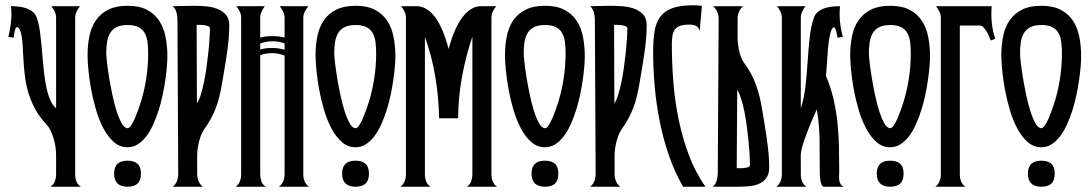

<svg xmlns="http://www.w3.org/2000/svg" viewBox="-20 -707 4122 727"><path d="M170.9 0Q183.1 -7.8 187.7 -20.5Q192.4 -33.2 192.4 -46.4V-121.1Q192.4 -134.3 190.2 -150.1Q188 -166 183.3 -181.6Q178.7 -197.3 171.9 -211.7Q165 -226.1 155.8 -235.8Q128.4 -265.6 112.3 -295.7Q96.2 -325.7 86.9 -357.4Q77.6 -389.2 73.7 -423.6Q69.8 -458 67.9 -496.6Q67.4 -500 67.1 -509.3Q66.9 -518.6 66.2 -530.5Q65.4 -542.5 64 -555.4Q62.5 -568.4 60.1 -579.1Q57.6 -589.8 53.7 -596.9Q49.8 -604 43.9 -604Q41 -604 38.8 -598.9Q36.6 -593.8 35.2 -586.9Q33.7 -580.1 33 -573.5Q32.2 -566.9 31.7 -564.5L11.7 -566.9Q16.6 -588.9 20 -610.8Q23.4 -632.8 23.4 -655.3Q23.4 -662.1 22.9 -669.4Q22.5 -676.8 21.5 -683.6Q34.7 -683.6 49.8 -682.1Q64.9 -680.7 78.9 -675.8Q92.8 -670.9 103.8 -662.4Q114.7 -653.8 119.6 -639.2Q127.4 -617.2 131.3 -587.2Q135.3 -557.1 138.2 -523.7Q141.1 -490.2 144.3 -455.8Q147.5 -421.4 152.8 -390.4Q158.2 -359.4 167.5 -335Q176.8 -310.5 192.4 -296.9V-639.6Q192.4 -652.3 187.3 -663.3Q182.1 -674.3 174.3 -683.6H282.7Q275.4 -674.3 270 -663.3Q264.6 -652.3 264.6 -639.6V-46.4Q264.6 -33.2 269.3 -20.5Q273.9 -7.8 286.1 0Z M462.9 0Q412.1 0 412.1 -49.8Q412.1 -98.6 462.9 -98.6Q487.8 -98.6 500.7 -86.9Q513.7 -75.2 513.7 -49.8Q513.7 -23.4 500.7 -11.7Q487.8 0 462.9 0ZM462.9 -685.1Q507.8 -685.1 536.9 -669.7Q565.9 -654.3 583 -628.2Q600.1 -602.1 606.9 -567.1Q613.8 -532.2 613.8 -493.2Q613.8 -477.5 611.8 -454.3Q609.9 -431.2 606 -404.1Q602.1 -377 595.9 -347.7Q589.8 -318.4 580.8 -290Q571.8 -261.7 560.3 -236.1Q548.8 -210.4 534.2 -191.2Q519.5 -171.9 501.7 -160.6Q483.9 -149.4 462.9 -149.4Q433.6 -149.4 411.1 -169.2Q388.7 -189 371.8 -220.7Q355 -252.4 343.5 -291.5Q332 -330.6 325 -369.4Q317.9 -408.2 314.7 -442.4Q311.5 -476.6 311.5 -498Q311.5 -536.6 318.6 -570.8Q325.7 -605 343.3 -630.4Q360.8 -655.8 389.9 -670.4Q418.9 -685.1 462.9 -685.1ZM541 -502.9Q541 -525.4 538.8 -545.4Q536.6 -565.4 528.8 -580.3Q521 -595.2 505.4 -603.8Q489.7 -612.3 462.9 -612.3Q437 -612.3 421.1 -604Q405.3 -595.7 396.7 -581.1Q388.2 -566.4 385.3 -546.9Q382.3 -527.3 382.3 -504.9Q382.3 -496.1 385 -471.7Q387.7 -447.3 392.8 -415.8Q397.9 -384.3 405 -350.1Q412.1 -315.9 421.1 -287.4Q430.2 -258.8 440.7 -240.2Q451.2 -221.7 462.9 -221.7Q469.7 -221.7 477.1 -232.9Q484.4 -244.1 490.5 -258.3Q496.6 -272.5 501.5 -286.1Q506.3 -299.8 507.8 -304.2Q523.9 -350.1 532.5 -402.1Q541 -454.1 541 -502.9Z M848.1 -611.3Q848.1 -584 845.5 -555.9Q842.8 -527.8 838.6 -499.5Q834.5 -471.2 829.6 -443.4Q824.7 -415.5 820.3 -388.7Q815.9 -363.3 810.5 -341.1Q805.2 -318.8 797.1 -297.9Q789.1 -276.9 778.1 -256.8Q767.1 -236.8 752.4 -216.3Q746.1 -207 741.2 -194.6Q736.3 -182.1 733.2 -168.9Q730 -155.8 728.3 -142.6Q726.6 -129.4 726.6 -118.7V-47.9Q726.6 -34.2 731.7 -21.2Q736.8 -8.3 748 0H633.8Q645 -8.3 649.9 -21.2Q654.8 -34.2 654.8 -47.9L651.9 -632.8Q651.9 -646.5 648.2 -660.4Q644.5 -674.3 633.8 -683.6Q653.3 -683.6 672.6 -684.3Q691.9 -685.1 711.9 -685.1Q732.4 -685.1 756.1 -683.3Q779.8 -681.6 800.3 -674.3Q820.8 -667 834.5 -652.3Q848.1 -637.7 848.1 -611.3ZM725.6 -315.9Q733.4 -326.2 740 -347.4Q746.6 -368.7 752.2 -395.3Q757.8 -421.9 762 -451.9Q766.1 -481.9 769 -510Q772 -538.1 773.4 -561.8Q774.9 -585.4 774.9 -600.1Q774.9 -605 768.3 -607.7Q761.7 -610.4 753.2 -611.6Q744.6 -612.8 736.3 -612.8Q728 -612.8 724.6 -612.8Z M872.6 0Q883.8 -8.3 888.4 -20.8Q893.1 -33.2 893.1 -46.4V-639.6Q893.1 -652.3 887.7 -663.3Q882.3 -674.3 875 -683.6H982.9Q975.6 -674.3 970.5 -663.3Q965.3 -652.3 965.3 -639.6V-564.5Q976.6 -567.9 988 -569.1Q999.5 -570.3 1011.7 -570.3Q1022.9 -570.3 1034.7 -569.1Q1046.4 -567.9 1057.6 -564.5V-639.6Q1057.6 -652.3 1052 -663.3Q1046.4 -674.3 1039.1 -683.6H1147.5Q1140.1 -674.3 1134.3 -663.3Q1128.4 -652.3 1128.4 -639.6V-46.4Q1128.4 -33.2 1133.3 -20.8Q1138.2 -8.3 1149.9 0H1036.1Q1047.4 -8.3 1052.5 -20.8Q1057.6 -33.2 1057.6 -46.4V-496.6Q1033.7 -505.9 1009.8 -505.9Q998.5 -505.9 987.1 -503.9Q975.6 -502 965.3 -498V-46.4Q965.3 -33.2 969.7 -20.5Q974.1 -7.8 986.8 0ZM1057.6 -542.5Q1035.6 -550.8 1011.7 -550.8Q988.8 -550.8 965.3 -542.5V-519.5Q975.6 -522.9 987.5 -524.2Q999.5 -525.4 1010.7 -525.4Q1034.2 -525.4 1057.6 -518.6Z M1326.2 0Q1275.4 0 1275.4 -49.8Q1275.4 -98.6 1326.2 -98.6Q1351.1 -98.6 1364 -86.9Q1377 -75.2 1377 -49.8Q1377 -23.4 1364 -11.7Q1351.1 0 1326.2 0ZM1326.2 -685.1Q1371.1 -685.1 1400.1 -669.7Q1429.2 -654.3 1446.3 -628.2Q1463.4 -602.1 1470.2 -567.1Q1477.1 -532.2 1477.1 -493.2Q1477.1 -477.5 1475.1 -454.3Q1473.1 -431.2 1469.2 -404.1Q1465.3 -377 1459.2 -347.7Q1453.1 -318.4 1444.1 -290Q1435.1 -261.7 1423.6 -236.1Q1412.1 -210.4 1397.5 -191.2Q1382.8 -171.9 1365 -160.6Q1347.2 -149.4 1326.2 -149.4Q1296.9 -149.4 1274.4 -169.2Q1252 -189 1235.1 -220.7Q1218.3 -252.4 1206.8 -291.5Q1195.3 -330.6 1188.2 -369.4Q1181.2 -408.2 1178 -442.4Q1174.8 -476.6 1174.8 -498Q1174.8 -536.6 1181.9 -570.8Q1189 -605 1206.5 -630.4Q1224.1 -655.8 1253.2 -670.4Q1282.2 -685.1 1326.2 -685.1ZM1404.3 -502.9Q1404.3 -525.4 1402.1 -545.4Q1399.9 -565.4 1392.1 -580.3Q1384.3 -595.2 1368.7 -603.8Q1353 -612.3 1326.2 -612.3Q1300.3 -612.3 1284.4 -604Q1268.6 -595.7 1260 -581.1Q1251.5 -566.4 1248.5 -546.9Q1245.6 -527.3 1245.6 -504.9Q1245.6 -496.1 1248.3 -471.7Q1251 -447.3 1256.1 -415.8Q1261.2 -384.3 1268.3 -350.1Q1275.4 -315.9 1284.4 -287.4Q1293.5 -258.8 1304 -240.2Q1314.5 -221.7 1326.2 -221.7Q1333 -221.7 1340.3 -232.9Q1347.7 -244.1 1353.8 -258.3Q1359.9 -272.5 1364.7 -286.1Q1369.6 -299.8 1371.1 -304.2Q1387.2 -350.1 1395.8 -402.1Q1404.3 -454.1 1404.3 -502.9Z M1555.7 -683.6Q1574.2 -683.6 1589.4 -675.8Q1604.5 -668 1616.7 -655Q1628.9 -642.1 1638.7 -625.2Q1648.4 -608.4 1656 -590.3Q1663.6 -572.3 1669.2 -554.4Q1674.8 -536.6 1678.7 -522Q1682.6 -536.1 1688.2 -553.7Q1693.8 -571.3 1701.4 -589.1Q1709 -606.9 1719 -624Q1729 -641.1 1741.5 -654.3Q1753.9 -667.5 1769 -675.5Q1784.2 -683.6 1802.2 -683.6H1858.9Q1851.1 -674.3 1845.9 -663.3Q1840.8 -652.3 1840.8 -639.6V-46.4Q1840.8 -33.2 1845.5 -20.5Q1850.1 -7.8 1862.3 0H1748Q1759.8 -8.3 1764.2 -20.8Q1768.6 -33.2 1768.6 -46.4V-567.9Q1743.7 -494.6 1729.2 -415.5Q1714.8 -336.4 1714.8 -259.3H1642.6Q1641.6 -335.9 1628.4 -415.5Q1615.2 -495.1 1588.9 -566.9V-46.4Q1588.9 -33.2 1593.5 -20.5Q1598.1 -7.8 1610.4 0H1496.1Q1507.3 -8.3 1512.2 -20.8Q1517.1 -33.2 1517.1 -46.4V-639.6Q1517.1 -652.3 1511.7 -663.3Q1506.3 -674.3 1499 -683.6Z M2043.5 0Q1992.7 0 1992.7 -49.8Q1992.7 -98.6 2043.5 -98.6Q2068.4 -98.6 2081.3 -86.9Q2094.2 -75.2 2094.2 -49.8Q2094.2 -23.4 2081.3 -11.7Q2068.4 0 2043.5 0ZM2043.5 -685.1Q2088.4 -685.1 2117.4 -669.7Q2146.5 -654.3 2163.6 -628.2Q2180.7 -602.1 2187.5 -567.1Q2194.3 -532.2 2194.3 -493.2Q2194.3 -477.5 2192.4 -454.3Q2190.4 -431.2 2186.5 -404.1Q2182.6 -377 2176.5 -347.7Q2170.4 -318.4 2161.4 -290Q2152.3 -261.7 2140.9 -236.1Q2129.4 -210.4 2114.7 -191.2Q2100.1 -171.9 2082.3 -160.6Q2064.5 -149.4 2043.5 -149.4Q2014.2 -149.4 1991.7 -169.2Q1969.2 -189 1952.4 -220.7Q1935.5 -252.4 1924.1 -291.5Q1912.6 -330.6 1905.5 -369.4Q1898.4 -408.2 1895.3 -442.4Q1892.1 -476.6 1892.1 -498Q1892.1 -536.6 1899.2 -570.8Q1906.2 -605 1923.8 -630.4Q1941.4 -655.8 1970.5 -670.4Q1999.5 -685.1 2043.5 -685.1ZM2121.6 -502.9Q2121.6 -525.4 2119.4 -545.4Q2117.2 -565.4 2109.4 -580.3Q2101.6 -595.2 2085.9 -603.8Q2070.3 -612.3 2043.5 -612.3Q2017.6 -612.3 2001.7 -604Q1985.8 -595.7 1977.3 -581.1Q1968.8 -566.4 1965.8 -546.9Q1962.9 -527.3 1962.9 -504.9Q1962.9 -496.1 1965.6 -471.7Q1968.3 -447.3 1973.4 -415.8Q1978.5 -384.3 1985.6 -350.1Q1992.7 -315.9 2001.7 -287.4Q2010.7 -258.8 2021.2 -240.2Q2031.7 -221.7 2043.5 -221.7Q2050.3 -221.7 2057.6 -232.9Q2064.9 -244.1 2071 -258.3Q2077.1 -272.5 2082 -286.1Q2086.9 -299.8 2088.4 -304.2Q2104.5 -350.1 2113 -402.1Q2121.6 -454.1 2121.6 -502.9Z M2428.7 -611.3Q2428.7 -584 2426 -555.9Q2423.3 -527.8 2419.2 -499.5Q2415 -471.2 2410.2 -443.4Q2405.3 -415.5 2400.9 -388.7Q2396.5 -363.3 2391.1 -341.1Q2385.7 -318.8 2377.7 -297.9Q2369.6 -276.9 2358.6 -256.8Q2347.7 -236.8 2333 -216.3Q2326.7 -207 2321.8 -194.6Q2316.9 -182.1 2313.7 -168.9Q2310.5 -155.8 2308.8 -142.6Q2307.1 -129.4 2307.1 -118.7V-47.9Q2307.1 -34.2 2312.3 -21.2Q2317.4 -8.3 2328.6 0H2214.4Q2225.6 -8.3 2230.5 -21.2Q2235.4 -34.2 2235.4 -47.9L2232.4 -632.8Q2232.4 -646.5 2228.8 -660.4Q2225.1 -674.3 2214.4 -683.6Q2233.9 -683.6 2253.2 -684.3Q2272.5 -685.1 2292.5 -685.1Q2313 -685.1 2336.7 -683.3Q2360.4 -681.6 2380.9 -674.3Q2401.4 -667 2415 -652.3Q2428.7 -637.7 2428.7 -611.3ZM2306.2 -315.9Q2314 -326.2 2320.6 -347.4Q2327.1 -368.7 2332.8 -395.3Q2338.4 -421.9 2342.5 -451.9Q2346.7 -481.9 2349.6 -510Q2352.5 -538.1 2354 -561.8Q2355.5 -585.4 2355.5 -600.1Q2355.5 -605 2348.9 -607.7Q2342.3 -610.4 2333.7 -611.6Q2325.2 -612.8 2316.9 -612.8Q2308.6 -612.8 2305.2 -612.8Z M2629.4 -590.3Q2624 -605.5 2614.7 -609.6Q2605.5 -613.8 2591.3 -613.8Q2569.8 -613.8 2556.6 -609.6Q2543.5 -605.5 2536.1 -596.2Q2528.8 -586.9 2526.4 -572.5Q2523.9 -558.1 2523.9 -537.6Q2523.9 -472.2 2529.3 -400.4Q2534.7 -328.6 2549.1 -257.6Q2563.5 -186.5 2588.1 -120.4Q2612.8 -54.2 2651.4 0H2566.4Q2534.7 -55.2 2512.9 -118.2Q2491.2 -181.2 2478 -247.1Q2464.8 -313 2459 -380.1Q2453.1 -447.3 2453.1 -510.3Q2453.1 -554.2 2458.3 -587.2Q2463.4 -620.1 2479.2 -642.3Q2495.1 -664.6 2524.7 -675.8Q2554.2 -687 2603 -687Q2611.8 -687 2620.1 -686.5Q2628.4 -686 2637.7 -685.1Z M2772.9 -564.5Q2772.9 -553.2 2774.4 -540.3Q2775.9 -527.3 2778.8 -514.2Q2781.7 -501 2786.6 -489Q2791.5 -477.1 2798.3 -467.8Q2827.6 -428.2 2843 -384.5Q2858.4 -340.8 2865.7 -292.5Q2870.1 -266.1 2874.8 -238.5Q2879.4 -210.9 2883.3 -183.1Q2887.2 -155.3 2889.9 -127.7Q2892.6 -100.1 2892.6 -73.7Q2892.6 -47.9 2881.6 -33Q2870.6 -18.1 2853.3 -10.7Q2835.9 -3.4 2814.7 -1.7Q2793.5 0 2772.9 0H2678.7Q2689 -7.8 2693.4 -22.9Q2697.8 -38.1 2697.8 -50.3L2701.2 -635.3Q2701.2 -649.4 2695.8 -662.4Q2690.4 -675.3 2679.7 -683.6H2793.9Q2782.7 -674.3 2777.8 -661.9Q2772.9 -649.4 2772.9 -635.3ZM2769.5 -70.3Q2773.4 -70.3 2781.7 -70.1Q2790 -69.8 2798.6 -70.8Q2807.1 -71.8 2813.5 -74.5Q2819.8 -77.1 2819.8 -82.5Q2819.8 -98.1 2818.4 -122.1Q2816.9 -146 2814.2 -173.6Q2811.5 -201.2 2807.6 -230.5Q2803.7 -259.8 2798.3 -286.1Q2793 -312.5 2786.1 -333.7Q2779.3 -355 2771.5 -367.2Z M2919.4 0Q2930.7 -8.3 2935.5 -20.8Q2940.4 -33.2 2940.4 -46.4V-639.6Q2940.4 -652.3 2935.1 -663.3Q2929.7 -674.3 2922.4 -683.6H3029.8Q3022.9 -674.3 3017.6 -663.3Q3012.2 -652.3 3012.2 -639.6V-296.9Q3025.4 -337.9 3030.3 -383.5Q3035.2 -429.2 3038.1 -474.4Q3041 -519.5 3045.4 -562Q3049.8 -604.5 3061.5 -639.2Q3066.4 -653.8 3077.6 -662.6Q3088.9 -671.4 3102.8 -676Q3116.7 -680.7 3132.1 -682.1Q3147.5 -683.6 3160.6 -683.6Q3157.7 -653.8 3160.6 -625Q3163.6 -596.2 3171.4 -566.9L3150.9 -564.5Q3150.4 -567.9 3149.4 -573.7Q3148.4 -579.6 3147 -585.7Q3145.5 -591.8 3143.3 -596.9Q3141.1 -602.1 3138.2 -604Q3131.8 -603.5 3127.4 -591.8Q3123 -580.1 3120.1 -562.5Q3117.2 -544.9 3115.2 -523.4Q3113.3 -502 3112.1 -481.7Q3110.8 -461.4 3109.6 -445.1Q3108.4 -428.7 3106.9 -420.9Q3125.5 -377.4 3135.7 -333.3Q3146 -289.1 3150.9 -243.7Q3155.8 -198.2 3156.7 -152.1Q3157.7 -106 3157.7 -59.1Q3157.7 -51.8 3157.2 -42.7Q3156.7 -33.7 3157.7 -25.1Q3158.7 -16.6 3162.8 -9.8Q3167 -2.9 3175.8 0H3100.1Q3094.2 0 3090.8 -8.1Q3087.4 -16.1 3085.9 -26.4Q3084.5 -36.6 3084.2 -46.4Q3084 -56.2 3084 -60.1Q3084 -118.7 3083.3 -176.8Q3082.5 -234.9 3072.8 -292.5Q3068.4 -283.7 3062.5 -270Q3056.6 -256.3 3049.8 -240.2Q3043 -224.1 3036.4 -206.8Q3029.8 -189.5 3024.4 -173.3Q3019 -157.2 3015.6 -143.6Q3012.2 -129.9 3012.2 -121.1V-46.4Q3012.2 -33.2 3016.8 -20.5Q3021.5 -7.8 3033.7 0Z M3350.6 0Q3299.8 0 3299.8 -49.8Q3299.8 -98.6 3350.6 -98.6Q3375.5 -98.6 3388.4 -86.9Q3401.4 -75.2 3401.4 -49.8Q3401.4 -23.4 3388.4 -11.7Q3375.5 0 3350.6 0ZM3350.6 -685.1Q3395.5 -685.1 3424.6 -669.7Q3453.6 -654.3 3470.7 -628.2Q3487.8 -602.1 3494.6 -567.1Q3501.5 -532.2 3501.5 -493.2Q3501.5 -477.5 3499.5 -454.3Q3497.6 -431.2 3493.7 -404.1Q3489.7 -377 3483.6 -347.7Q3477.5 -318.4 3468.5 -290Q3459.5 -261.7 3448 -236.1Q3436.5 -210.4 3421.9 -191.2Q3407.2 -171.9 3389.4 -160.6Q3371.6 -149.4 3350.6 -149.4Q3321.3 -149.4 3298.8 -169.2Q3276.4 -189 3259.5 -220.7Q3242.7 -252.4 3231.2 -291.5Q3219.7 -330.6 3212.6 -369.4Q3205.6 -408.2 3202.4 -442.4Q3199.2 -476.6 3199.2 -498Q3199.2 -536.6 3206.3 -570.8Q3213.4 -605 3231 -630.4Q3248.5 -655.8 3277.6 -670.4Q3306.6 -685.1 3350.6 -685.1ZM3428.7 -502.9Q3428.7 -525.4 3426.5 -545.4Q3424.3 -565.4 3416.5 -580.3Q3408.7 -595.2 3393.1 -603.8Q3377.4 -612.3 3350.6 -612.3Q3324.7 -612.3 3308.8 -604Q3293 -595.7 3284.4 -581.1Q3275.9 -566.4 3272.9 -546.9Q3270 -527.3 3270 -504.9Q3270 -496.1 3272.7 -471.7Q3275.4 -447.3 3280.5 -415.8Q3285.6 -384.3 3292.7 -350.1Q3299.8 -315.9 3308.8 -287.4Q3317.9 -258.8 3328.4 -240.2Q3338.9 -221.7 3350.6 -221.7Q3357.4 -221.7 3364.7 -232.9Q3372.1 -244.1 3378.2 -258.3Q3384.3 -272.5 3389.2 -286.1Q3394 -299.8 3395.5 -304.2Q3411.6 -350.1 3420.2 -402.1Q3428.7 -454.1 3428.7 -502.9Z M3521.5 0Q3532.7 -8.3 3537.6 -20.8Q3542.5 -33.2 3542.5 -46.4V-639.6Q3542.5 -652.3 3536.9 -663.3Q3531.2 -674.3 3524.4 -683.6H3734.9Q3732.4 -652.8 3735.4 -621.3Q3738.3 -589.8 3748.5 -560.1L3731.4 -553.7Q3729 -559.6 3725.1 -569.1Q3721.2 -578.6 3715.8 -587.6Q3710.4 -596.7 3704.1 -603.5Q3697.8 -610.4 3689.9 -610.4H3614.3V-46.4Q3614.3 -33.2 3618.9 -20.5Q3623.5 -7.8 3635.7 0Z M3922.9 0Q3872.1 0 3872.1 -49.8Q3872.1 -98.6 3922.9 -98.6Q3947.8 -98.6 3960.7 -86.9Q3973.6 -75.2 3973.6 -49.8Q3973.6 -23.4 3960.7 -11.7Q3947.8 0 3922.9 0ZM3922.9 -685.1Q3967.8 -685.1 3996.8 -669.7Q4025.9 -654.3 4043 -628.2Q4060.1 -602.1 4066.9 -567.1Q4073.7 -532.2 4073.7 -493.2Q4073.7 -477.5 4071.8 -454.3Q4069.8 -431.2 4065.9 -404.1Q4062 -377 4055.9 -347.7Q4049.8 -318.4 4040.8 -290Q4031.7 -261.7 4020.3 -236.1Q4008.8 -210.4 3994.1 -191.2Q3979.5 -171.9 3961.7 -160.6Q3943.8 -149.4 3922.9 -149.4Q3893.6 -149.4 3871.1 -169.2Q3848.6 -189 3831.8 -220.7Q3814.9 -252.4 3803.5 -291.5Q3792 -330.6 3784.9 -369.4Q3777.8 -408.2 3774.7 -442.4Q3771.5 -476.6 3771.5 -498Q3771.5 -536.6 3778.6 -570.8Q3785.6 -605 3803.2 -630.4Q3820.8 -655.8 3849.9 -670.4Q3878.9 -685.1 3922.9 -685.1ZM4001 -502.9Q4001 -525.4 3998.8 -545.4Q3996.6 -565.4 3988.8 -580.3Q3981 -595.2 3965.3 -603.8Q3949.7 -612.3 3922.9 -612.3Q3897 -612.3 3881.1 -604Q3865.2 -595.7 3856.7 -581.1Q3848.1 -566.4 3845.2 -546.9Q3842.3 -527.3 3842.3 -504.9Q3842.3 -496.1 3845 -471.7Q3847.7 -447.3 3852.8 -415.8Q3857.9 -384.3 3865 -350.1Q3872.1 -315.9 3881.1 -287.4Q3890.1 -258.8 3900.6 -240.2Q3911.1 -221.7 3922.9 -221.7Q3929.7 -221.7 3937 -232.9Q3944.3 -244.1 3950.4 -258.3Q3956.5 -272.5 3961.4 -286.1Q3966.3 -299.8 3967.8 -304.2Q3983.9 -350.1 3992.4 -402.1Q4001 -454.1 4001 -502.9Z"/></svg>

Font: XAYAX
Style: Regular
Weight: 400
Designer: Peter Wiegel
Foundry: Peter Wiegel
Version: Version 1.000 2009 initial release